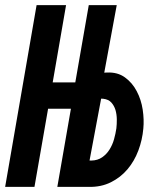

<svg xmlns="http://www.w3.org/2000/svg" viewBox="-24 -731 631 751"><path d="M182.1 -408.7 234.4 -710.9H119.1L-3.9 0H110.8L164.1 -305.7H253.4L200.2 0H323.2Q371.6 1 409.7 -18.1Q447.8 -37.1 474.6 -68.8Q501.5 -100.6 517.1 -142.1Q532.7 -183.6 536.6 -228Q540 -262.7 534.2 -302Q528.3 -341.3 510.7 -374.5Q493.7 -407.2 464.8 -428.2Q436 -449.2 394.5 -447.3L383.8 -446.8L432.6 -710.9H323.2L270.5 -408.7ZM371.6 -345.2 379.9 -344.7Q400.4 -342.3 411.4 -330.1Q422.4 -317.9 427.7 -300.8Q432.6 -283.7 432.9 -264.4Q433.1 -245.1 431.2 -229Q428.2 -208.5 422.1 -186.5Q416 -164.6 404.3 -146Q393.1 -127.9 375.5 -115.7Q357.9 -103.5 333.5 -103H326.2Z"/></svg>

Font: Roboto Mono SemiBold
Style: Italic
Weight: 600
Italic angle: -10°
Monospace: yes
Designer: Google
Version: Version 3.000